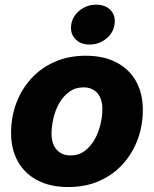

<svg xmlns="http://www.w3.org/2000/svg" viewBox="-20 -772 644 804"><path d="M265.6 11.2Q190.9 11.2 137.2 -16.8Q83.5 -44.9 54.9 -95.7Q26.4 -146.5 26.4 -215.3Q26.4 -281.7 48.3 -340.3Q70.3 -398.9 111.3 -443.6Q152.3 -488.3 210 -513.4Q267.6 -538.6 338.9 -538.6Q414.1 -538.6 467.5 -510.7Q521 -482.9 549.6 -431.9Q578.1 -380.9 578.1 -312Q578.1 -247.1 556.9 -189Q535.6 -130.9 495.1 -85.7Q454.6 -40.5 396.7 -14.6Q338.9 11.2 265.6 11.2ZM274.4 -121.1Q309.1 -121.1 334.2 -139.6Q359.4 -158.2 376 -187.5Q392.6 -216.8 400.6 -250.7Q408.7 -284.7 408.7 -315.4Q408.7 -344.7 398.9 -365Q389.2 -385.3 371.6 -395.8Q354 -406.2 330.1 -406.2Q295.9 -406.2 270.5 -387.9Q245.1 -369.6 228.5 -340.6Q211.9 -311.5 203.9 -277.6Q195.8 -243.7 195.8 -212.4Q195.8 -168.9 217.5 -145Q239.3 -121.1 274.4 -121.1ZM355 -585.4Q316.4 -585.4 294.7 -609.4Q272.9 -633.3 278.3 -668.9Q284.2 -705.1 314.2 -728.8Q344.2 -752.4 382.8 -752.4Q421.9 -752.4 443.6 -728.8Q465.3 -705.1 459.5 -668.9Q454.1 -633.3 423.8 -609.4Q393.6 -585.4 355 -585.4Z"/></svg>

Font: Inter 24pt ExtraBold
Style: Italic
Weight: 800
Italic angle: -9.3988°
Designer: Rasmus Andersson
Foundry: rsms
Version: Version 4.001;git-66647c0bb